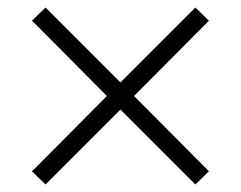

<svg xmlns="http://www.w3.org/2000/svg" viewBox="-20 -539 640 510"><path d="M101 -49 65 -84 264 -284 65 -484 101 -519 300 -320 499 -519 535 -484 336 -284 535 -84 499 -49 300 -248Z"/></svg>

Font: Winston Light
Style: Regular
Weight: 300
Designer: Original fonts by Vernon Adams / Changes by Cristiano Sobral
Foundry: Original fonts by Vernon Adams / Changes by Cristiano Sobral
Version: Version 2.503;July 17, 2020;FontCreator 13.0.0.2655 64-bit